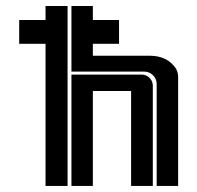

<svg xmlns="http://www.w3.org/2000/svg" viewBox="-20 -610 647 630"><path d="M444.8 -365.2Q460 -365.2 470.7 -354.5Q481.4 -343.8 481.4 -328.6V0H410.2V-311.5H284.7V0H214.4V-365.2ZM470.2 -427.2Q529.3 -427.2 557.1 -385.3Q564.5 -372.6 564.5 -357.9V0H494.1V-334.5Q494.1 -351.1 482.2 -363Q470.2 -375 453.1 -375H214.4V-590.3H284.7V-544.4H370.6V-466.3H284.7V-427.2ZM129.4 -590.3H201.7V0H129.4V-466.3H43V-544.4H129.4Z"/></svg>

Font: Ebtekar Inline 2
Style: Inline-2
Weight: 500
Designer: Arman Khorramak
Foundry: Arman Khorramak
Version: Version 2.000